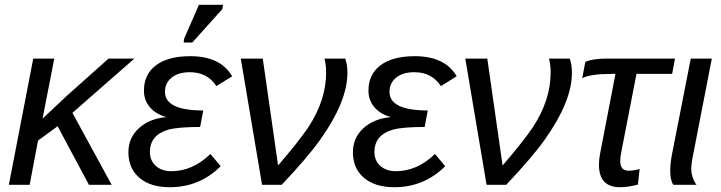

<svg xmlns="http://www.w3.org/2000/svg" viewBox="-20 -773 3014 803"><path d="M447 0H352L221 -245L139 -185L104 0H17L119 -528H207L158 -277L257 -370L434 -528H542L283 -301Z M696 -57Q786 -57 860 -129L903 -78Q815 10 690 10Q609 10 563 -29.5Q517 -69 517 -136Q517 -196 560 -236Q603 -276 673 -283L674 -284Q631 -296 606.5 -325Q582 -354 582 -394Q582 -462 632.5 -500Q683 -538 776 -538Q902 -538 951 -454L885 -413Q847 -471 774 -471Q726 -471 698 -448.5Q670 -426 670 -389Q670 -311 830 -311L817 -242Q727 -242 685 -231Q607 -209 607 -137Q607 -101 632 -79Q657 -57 696 -57ZM784 -595H748L750 -611L812 -753H913L910 -735Z M1079 -528 1143 -81Q1230 -182 1269 -240Q1344 -354 1344 -470Q1344 -501 1337 -528H1424Q1433 -502 1433 -470Q1433 -406 1403 -335Q1376 -269 1320 -190Q1267 -115 1158 0H1076L987 -528Z M1635 -57Q1725 -57 1799 -129L1842 -78Q1754 10 1629 10Q1548 10 1502 -29.5Q1456 -69 1456 -136Q1456 -196 1499 -236Q1542 -276 1612 -283L1613 -284Q1570 -296 1545.5 -325Q1521 -354 1521 -394Q1521 -462 1571.5 -500Q1622 -538 1715 -538Q1841 -538 1890 -454L1824 -413Q1786 -471 1713 -471Q1665 -471 1637 -448.5Q1609 -426 1609 -389Q1609 -311 1769 -311L1756 -242Q1666 -242 1624 -231Q1546 -209 1546 -137Q1546 -101 1571 -79Q1596 -57 1635 -57Z M2018 -528 2082 -81Q2169 -182 2208 -240Q2283 -354 2283 -470Q2283 -501 2276 -528H2363Q2372 -502 2372 -470Q2372 -406 2342 -335Q2315 -269 2259 -190Q2206 -115 2097 0H2015L1926 -528Z M2554 -464H2541Q2449 -464 2415 -446L2428 -514Q2458 -528 2520 -528H2803L2791 -464H2642L2577 -130Q2574 -113 2574 -99Q2574 -59 2609 -59Q2628 -59 2655 -66L2648 -1Q2606 10 2573 10Q2485 10 2485 -84Q2485 -107 2490 -132Z M2871 -68Q2871 -31 2893 0H2796Q2783 -19 2783 -61Q2783 -83 2788 -115L2869 -528H2957L2876 -111Q2871 -86 2871 -68Z"/></svg>

Font: Libra Sans
Style: Italic
Weight: 400
Italic angle: -12°
Foundry: Context Ltd
Version: Version 1.002